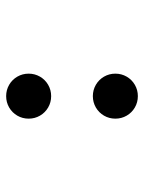

<svg xmlns="http://www.w3.org/2000/svg" viewBox="60 -588 479 640"><g transform="rotate(-90 300.0 -267.5)"><path d="M225 -412Q225 -432.5 235 -449.8Q245 -467 262.2 -477Q279.5 -487 300 -487Q320.5 -487 337.8 -477Q355 -467 365 -449.8Q375 -432.5 375 -412Q375 -391.5 365 -374.2Q355 -357 337.8 -347Q320.5 -337 300 -337Q279.5 -337 262.2 -347Q245 -357 235 -374.2Q225 -391.5 225 -412ZM225 -123Q225 -143.5 235 -160.8Q245 -178 262.2 -188Q279.5 -198 300 -198Q320.5 -198 337.8 -188Q355 -178 365 -160.8Q375 -143.5 375 -123Q375 -102.5 365 -85.2Q355 -68 337.8 -58Q320.5 -48 300 -48Q279.5 -48 262.2 -58Q245 -68 235 -85.2Q225 -102.5 225 -123Z"/></g></svg>

Font: JuliaMono
Style: Bold
Weight: 700
Monospace: yes
Designer: cormullion
Foundry: corm
Version: Version 0.055; ttfautohint (v1.8.4)